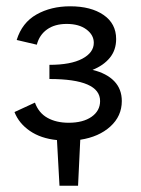

<svg xmlns="http://www.w3.org/2000/svg" viewBox="-20 -441 447 610"><path d="M235 3 228 149H169L161 4Q110 -1 75 -25Q40 -49 26 -85L91 -115Q103 -82 131 -66.5Q159 -51 198 -51Q244 -51 271 -70Q298 -89 298 -120Q298 -190 137 -190V-235Q205 -235 241.5 -254.5Q278 -274 278 -305Q278 -330 254.5 -347.5Q231 -365 192 -365Q154 -365 129.5 -347.5Q105 -330 97 -299L33 -314Q50 -369 96 -395Q142 -421 203 -421Q269 -421 309 -393.5Q349 -366 349 -317Q349 -282 329 -257.5Q309 -233 274 -219Q319 -208 343 -183Q367 -158 367 -120Q367 -72 330.5 -39Q294 -6 235 3Z"/></svg>

Font: Ysabeau Infant Medium
Style: Regular
Weight: 500
Designer: Christian Thalmann (Catharsis Fonts)
Version: Version 0.003